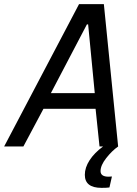

<svg xmlns="http://www.w3.org/2000/svg" viewBox="-48 -708 664 928"><path d="M477 146 493 145 481 198Q469 200 443 200Q362 200 362 137Q362 102 385 66.5Q408 31 450 0H433L414 -182H162L65 0H-28L334 -688H454L523 0Q493 21 465.5 56Q438 91 438 119Q438 146 477 146ZM198 -258H410L378 -590H372Z"/></svg>

Font: Saira Semi Condensed
Style: Italic
Weight: 400
Width: 4
Italic angle: -12°
Designer: Hector Gatti with collaboration of the Omnibus-Type team
Foundry: Omnibus-Type
Version: Version 1.001; ttfautohint (v1.8)